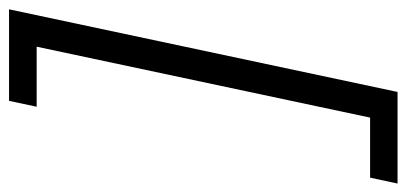

<svg xmlns="http://www.w3.org/2000/svg" viewBox="-276 -494 912 431"><g transform="rotate(90 180.5 -278.0)"><path d="M363.3 -652.3H228.5L69.3 96.2H204.1L190.9 158.2H-14.6L170.9 -713.9H376.5Z"/></g></svg>

Font: Open Sans Hebrew Condensed
Style: Italic
Weight: 400
Width: 3
Italic angle: -12°
Foundry: Ascender Corporation, Yanek Iontef
Version: Version 2.001;PS 002.001;hotconv 1.0.70;makeotf.lib2.5.58329